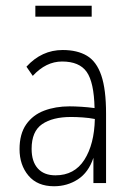

<svg xmlns="http://www.w3.org/2000/svg" viewBox="-20 -637 440 668"><path d="M168 11Q110 11 79 -26Q48 -63 48 -118Q48 -171 71 -204Q94 -237 133.5 -252Q173 -267 222 -267Q240 -267 263.5 -265.5Q287 -264 309 -261Q307 -351 281.5 -387Q256 -423 196 -423Q140 -423 94 -373L72 -405Q125 -463 198 -463Q249 -463 282.5 -443Q316 -423 332.5 -374.5Q349 -326 349 -242V0H305V-88Q288 -37 251 -13Q214 11 168 11ZM90 -119Q90 -75 111.5 -51Q133 -27 173 -27Q239 -27 273.5 -81Q308 -135 310 -223Q290 -227 267.5 -228.5Q245 -230 227 -230Q163 -230 126.5 -205Q90 -180 90 -119ZM103 -579V-617H299V-579Z"/></svg>

Font: Inconsolata Condensed Light
Style: Regular
Weight: 300
Width: 3
Monospace: yes
Designer: Raph Levien, Cyreal, Brenton Simpson
Foundry: Raph Levien, Cyreal, Google
Version: Version 3.001; ttfautohint (v1.8.2.53-6de2)